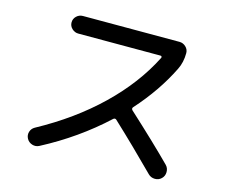

<svg xmlns="http://www.w3.org/2000/svg" viewBox="-103 -866 1206 1020"><g transform="rotate(15 500.0 -356.5)"><path d="M188.5 2Q169.9 11.7 149.9 5.4Q129.9 -1 120.1 -19Q110.4 -37.1 116.2 -56.2Q122.1 -75.2 139.6 -85Q333 -190.4 473.6 -326.2Q614.3 -461.9 692.4 -617.2Q694.3 -621.1 692.4 -624.5Q690.4 -627.9 685.5 -627.9H233.4Q213.9 -627.9 198.7 -642.1Q183.6 -656.2 183.6 -676.3Q183.6 -696.3 198.2 -710.4Q212.9 -724.6 233.4 -724.6H764.6Q784.2 -724.6 799.3 -710.4Q814.5 -696.3 814.5 -675.8Q814.5 -625 793.9 -584Q727.5 -449.2 616.2 -325.2Q609.4 -317.4 617.2 -308.6Q769.5 -168.9 862.3 -75.2Q877 -60.5 877 -38.6Q877 -16.6 861.8 -2Q846.7 12.7 825.2 12.2Q803.7 11.7 789.1 -2.9Q668 -125 546.9 -238.3Q539.1 -245.1 530.3 -238.3Q378.9 -97.7 188.5 2Z"/></g></svg>

Font: Rounded-X Mgen+ 1mn medium
Style: Regular
Weight: 500
Designer: [Source Han Sans]
Ryoko NISHIZUKA  (kana & ideographs); Paul D. Hunt (Latin, Greek & Cyrillic); Wenlong ZHANG  (bopomofo
Version: Version 1.059.20150602